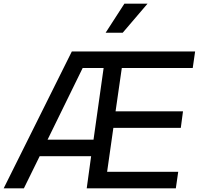

<svg xmlns="http://www.w3.org/2000/svg" viewBox="-47 -1025 1082 1045"><path d="M-27 0H83L169 -175H449L425 0H910L923 -90H536L570 -329H937L949 -419H582L616 -655H1002L1015 -745H344ZM212 -265 403 -655H517L462 -265ZM528 -847H621L756 -1005H630Z"/></svg>

Font: Mluvka Medium
Style: Italic
Weight: 500
Italic angle: -8°
Designer: Modified by Jiří Krblich, Original typeface by Gumpita Rahayu
Foundry: Gumpita Rahayu & Jiří Krblich
Version: Version 2.000;Glyphs 3.1.1 (3134)